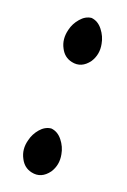

<svg xmlns="http://www.w3.org/2000/svg" viewBox="-108 -797 392 594"><g transform="rotate(20 87.5 -500.0)"><path d="M87.5 -393Q67.5 -391 52.5 -373.5Q37.5 -356 32.5 -334.5Q23.5 -302 38.5 -274.5Q51 -250 76.5 -244.5Q110 -237 133 -268.5Q150.5 -295.5 144 -328.5Q140 -352 124.5 -371.5Q109 -391 87.5 -393ZM87.5 -757Q68 -755 52.8 -737.2Q37.5 -719.5 32.5 -698Q24 -664.5 38.5 -638Q51 -613.5 76.5 -608Q110 -600.5 133 -632Q150.5 -659 144 -692Q140 -715.5 124.5 -735.2Q109 -755 87.5 -757Z"/></g></svg>

Font: DSEG7 7SEGGCHAN
Style: Regular
Weight: 400
Designer: Keshikan(Twitter:@keshinomi_88pro)
Version: Version 0.3